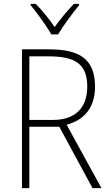

<svg xmlns="http://www.w3.org/2000/svg" viewBox="-20 -968 564 988"><path d="M244 -791H279C304 -834 353 -900 387 -941V-948H360C325 -911 290 -869 261 -829C234 -869 197 -915 164 -948H138V-941C170 -903 219 -835 244 -791ZM234 -714H93V0H131V-316H285L456 0H502L323 -326C414 -351 469 -414 469 -522C469 -666 387 -714 234 -714ZM230 -678C367 -678 429 -639 429 -522C429 -408 361 -351 256 -351H131V-678Z"/></svg>

Font: Noto Sans Gurmukhi UI SemiCondensed ExtraLight
Style: Regular
Weight: 200
Width: 4
Designer: Jelle Bosma - Monotype Design Team
Foundry: Monotype Imaging Inc.
Version: Version 2.004